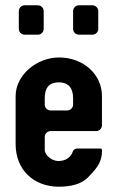

<svg xmlns="http://www.w3.org/2000/svg" viewBox="-20 -699 445 725"><path d="M39 -336V-155C39 -55 110 6 202 6C251 6 287 -5 310 -27C332 -49 348 -68 355 -83C362 -98 365 -112 365 -127V-133C365 -136 363 -138 360 -138H269C264 -138 256 -132 255 -127C248 -107 231 -91 200 -91C177 -91 149 -112 149 -133V-182C149 -194 159 -204 171 -204H343C355 -204 365 -214 365 -226V-336C365 -421 292 -482 203 -482C120 -482 39 -417 39 -336ZM202 -388C241 -388 256 -363 256 -329V-304C256 -292 246 -282 234 -282H171C159 -282 149 -292 149 -304V-329C149 -362 161 -388 202 -388ZM278 -568H329C341 -568 351 -578 351 -590V-657C351 -669 341 -679 329 -679H278C266 -679 256 -669 256 -657V-590C256 -578 266 -568 278 -568ZM73 -568H123C135 -568 145 -578 145 -590V-657C145 -669 135 -679 123 -679H73C61 -679 51 -669 51 -657V-590C51 -578 61 -568 73 -568Z"/></svg>

Font: DIN Rundschrift
Style: Mittel
Weight: 400
Version: Version 1.027